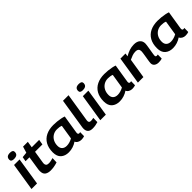

<svg xmlns="http://www.w3.org/2000/svg" viewBox="312 -2143 3542 3542"><g transform="rotate(-45 2082.5 -372.0)"><path d="M219 -754Q295 -754 295 -702Q294 -656 267 -637Q240 -618 195 -618Q119 -618 120 -670Q120 -712 144 -733Q168 -754 219 -754ZM28 0 114 -541H258L173 0Z M706 -129 702 -20Q654 -5 610 2.5Q566 10 522 10Q453 10 411.5 -20Q370 -50 370 -126Q370 -157 377 -195L415 -440H313L329 -530L434 -541L471 -663H596L576 -541H769L752 -439H560L522 -202Q519 -187 519 -172Q519 -142 535.5 -125Q552 -108 592 -108Q617 -108 645 -114Q673 -120 706 -129Z M1321 10Q1284 10 1252 -8Q1220 -26 1207 -57Q1163 -26 1108 -8Q1053 10 995 10Q900 10 841.5 -42Q783 -94 783 -200Q783 -314 827.5 -392.5Q872 -471 954 -511Q1036 -551 1147 -551Q1194 -551 1243 -546Q1292 -541 1335.5 -532Q1379 -523 1408 -512Q1387 -381 1374 -300.5Q1361 -220 1355 -182Q1349 -144 1349 -140Q1349 -103 1380 -103Q1394 -103 1405 -107L1403 -3Q1369 10 1321 10ZM1203 -145 1248 -428Q1226 -438 1198 -442.5Q1170 -447 1139 -447Q1078 -447 1030.5 -418Q983 -389 956.5 -338.5Q930 -288 930 -222Q930 -163 963.5 -132.5Q997 -102 1053 -102Q1090 -102 1130.5 -114Q1171 -126 1203 -145Z M1590 -740H1735L1648 -194Q1646 -185 1645 -175.5Q1644 -166 1644 -156Q1644 -138 1654.5 -125Q1665 -112 1693 -112Q1709 -112 1725 -114.5Q1741 -117 1762 -122L1760 -13Q1729 -3 1693 3.5Q1657 10 1619 10Q1554 10 1523.5 -20Q1493 -50 1493 -107Q1493 -123 1495 -139.5Q1497 -156 1500 -171Z M2014 -754Q2090 -754 2090 -702Q2089 -656 2062 -637Q2035 -618 1990 -618Q1914 -618 1915 -670Q1915 -712 1939 -733Q1963 -754 2014 -754ZM1823 0 1909 -541H2053L1968 0Z M2650 10Q2613 10 2581 -8Q2549 -26 2536 -57Q2492 -26 2437 -8Q2382 10 2324 10Q2229 10 2170.5 -42Q2112 -94 2112 -200Q2112 -314 2156.5 -392.5Q2201 -471 2283 -511Q2365 -551 2476 -551Q2523 -551 2572 -546Q2621 -541 2664.5 -532Q2708 -523 2737 -512Q2716 -381 2703 -300.5Q2690 -220 2684 -182Q2678 -144 2678 -140Q2678 -103 2709 -103Q2723 -103 2734 -107L2732 -3Q2698 10 2650 10ZM2532 -145 2577 -428Q2555 -438 2527 -442.5Q2499 -447 2468 -447Q2407 -447 2359.5 -418Q2312 -389 2285.5 -338.5Q2259 -288 2259 -222Q2259 -163 2292.5 -132.5Q2326 -102 2382 -102Q2419 -102 2459.5 -114Q2500 -126 2532 -145Z M2889 -541H3022L3012 -478Q3070 -512 3127.5 -531.5Q3185 -551 3249 -551Q3327 -551 3369.5 -514Q3412 -477 3412 -413Q3412 -399 3408 -369.5Q3404 -340 3398 -304.5Q3392 -269 3386 -234Q3380 -199 3376 -172Q3372 -145 3372 -134Q3372 -103 3402 -103Q3417 -103 3430 -107L3428 -2Q3410 4 3386 7Q3362 10 3340 10Q3289 10 3255.5 -15Q3222 -40 3222 -87Q3222 -101 3226 -128.5Q3230 -156 3235.5 -190.5Q3241 -225 3247 -259.5Q3253 -294 3256.5 -322Q3260 -350 3260 -365Q3260 -399 3240.5 -418.5Q3221 -438 3177 -438Q3134 -438 3093.5 -424Q3053 -410 3010 -389L2948 0H2804Z M4039 10Q4002 10 3970 -8Q3938 -26 3925 -57Q3881 -26 3826 -8Q3771 10 3713 10Q3618 10 3559.5 -42Q3501 -94 3501 -200Q3501 -314 3545.5 -392.5Q3590 -471 3672 -511Q3754 -551 3865 -551Q3912 -551 3961 -546Q4010 -541 4053.5 -532Q4097 -523 4126 -512Q4105 -381 4092 -300.5Q4079 -220 4073 -182Q4067 -144 4067 -140Q4067 -103 4098 -103Q4112 -103 4123 -107L4121 -3Q4087 10 4039 10ZM3921 -145 3966 -428Q3944 -438 3916 -442.5Q3888 -447 3857 -447Q3796 -447 3748.5 -418Q3701 -389 3674.5 -338.5Q3648 -288 3648 -222Q3648 -163 3681.5 -132.5Q3715 -102 3771 -102Q3808 -102 3848.5 -114Q3889 -126 3921 -145Z"/></g></svg>

Font: Georama Extended SemiBold
Style: Italic
Weight: 600
Width: 7
Italic angle: -9°
Designer: Jean-Baptiste Levee
Foundry: Production Type
Version: Version 1.000